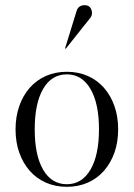

<svg xmlns="http://www.w3.org/2000/svg" viewBox="-20 -711 516 741"><path d="M238 -434Q282 -434 318.5 -418Q355 -402 381 -372.5Q407 -343 421.5 -302Q436 -261 436 -212Q436 -162 421.5 -121.5Q407 -81 381 -51.5Q355 -22 318.5 -6Q282 10 238 10Q194 10 157.5 -6Q121 -22 95 -51.5Q69 -81 54.5 -121.5Q40 -162 40 -212Q40 -261 54.5 -302Q69 -343 95 -372.5Q121 -402 157.5 -418Q194 -434 238 -434ZM114 -212Q114 -112 146.5 -56Q179 0 238 0Q296 0 329 -56Q362 -112 362 -212Q362 -312 329 -368Q296 -424 238 -424Q179 -424 146.5 -368Q114 -312 114 -212ZM276 -670Q283 -691 307 -691Q321 -691 328 -682Q335 -673 335 -660Q335 -650 327 -640Q319 -630 299 -605L234 -523L231 -524Z"/></svg>

Font: Libre Caslon Display
Style: Regular
Weight: 400
Designer: Pablo Impallari, Rodrigo Fuenzalida
Foundry: Pablo Impallari, Rodrigo Fuenzalida
Version: Version 1.002; ttfautohint (v1.5)